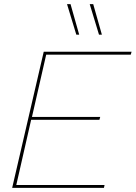

<svg xmlns="http://www.w3.org/2000/svg" viewBox="-20 -911 658 931"><path d="M39 0 192 -660H618L614 -646H204L135 -344H466L462 -330H131L59 -14H487L484 0ZM322 -891 364 -743H350L305 -891ZM432 -891 474 -743H460L415 -891Z"/></svg>

Font: Work Sans Thin
Style: Italic
Weight: 250
Italic angle: -13°
Designer: Wei Huang
Foundry: Wei Huang
Version: Version 2.012